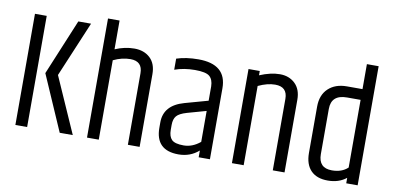

<svg xmlns="http://www.w3.org/2000/svg" viewBox="-69 -929 2346 1143"><g transform="rotate(10 1103.5 -358.0)"><path d="M69 -672H140V0H69ZM331 -672H408L267 -337L416 0H337L191 -335Z M502 -720H572V-546Q630 -571 688.5 -571Q747 -571 783.5 -537Q820 -503 820 -439V0H749V-432Q749 -505 676 -505Q625 -505 573 -480V0H502Z M985 -162V-132Q985 -92 1004 -73Q1023 -54 1076 -54Q1129 -54 1176 -93V-280L1062 -248Q1017 -235 1001 -216Q985 -197 985 -162ZM1075 -574Q1245 -574 1245 -429V0H1177V-41Q1126 4 1055 4Q916 4 916 -133V-165Q916 -269 1037 -303L1177 -342V-429Q1176 -470 1154 -489Q1132 -508 1065.5 -508Q999 -508 943 -488V-555Q1000 -574 1075 -574Z M1446 -543Q1513 -571 1568.5 -571Q1624 -571 1660 -536.5Q1696 -502 1696 -439V0H1625V-432Q1625 -505 1551 -505Q1504 -505 1449 -479V0H1378V-569H1446Z M2067 -504H1985Q1890 -504 1890 -418V-145Q1890 -61 1971 -61Q2031 -61 2067 -95ZM2067 -720H2138V0H2069V-33Q2024 3 1957 3Q1890 3 1854.5 -34Q1819 -71 1819 -140V-419Q1819 -490 1861 -529.5Q1903 -569 1973 -569H2067Z"/></g></svg>

Font: Khand
Style: Regular
Weight: 400
Designer: Devanagari: Sanchit Sawaria, Jyotish Sonowal; Latin: Satya Rajpurohit
Foundry: Indian Type Foundry
Version: Version 1.100;PS 1.0;hotconv 1.0.78;makeotf.lib2.5.61930; tt